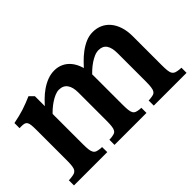

<svg xmlns="http://www.w3.org/2000/svg" viewBox="-80 -734 981 981"><g transform="rotate(-45 410.5 -243.5)"><path d="M359.4 -319.8Q359.4 -358.9 344.2 -379.6Q329.1 -400.4 298.3 -400.4Q284.7 -400.4 268.3 -393.3Q252 -386.2 236.1 -375.5Q220.2 -364.7 206.1 -352.1Q191.9 -339.4 182.1 -327.6L179.7 -381.3Q195.8 -399.9 214.6 -418.7Q233.4 -437.5 255.1 -452.6Q276.9 -467.8 301.3 -477.3Q325.7 -486.8 352.5 -486.8Q378.4 -486.8 400.6 -476.3Q422.9 -465.8 439.5 -445.3Q456.1 -424.8 465.6 -394.8Q475.1 -364.7 475.1 -326.2V-117.7Q475.1 -92.8 476.8 -77.6Q478.5 -62.5 483.4 -54.2Q488.3 -45.9 497.3 -42.5Q506.3 -39.1 520.5 -37.6L531.7 -37.1V0H300.8V-37.1L312 -37.6Q326.7 -39.1 335.9 -42Q345.2 -44.9 350.3 -53Q355.5 -61 357.4 -76.2Q359.4 -91.3 359.4 -117.2ZM643.1 -319.8Q643.1 -359.4 629.2 -379.9Q615.2 -400.4 585 -400.4Q570.3 -400.4 554.2 -393.6Q538.1 -386.7 522.2 -376Q506.3 -365.2 492.2 -352.3Q478 -339.4 467.3 -327.1L457.5 -377.9Q472.2 -393.6 490.5 -412.6Q508.8 -431.6 530.8 -448.2Q552.7 -464.8 577.6 -475.8Q602.5 -486.8 629.9 -486.8Q657.7 -486.8 681.4 -476.3Q705.1 -465.8 722.4 -445.3Q739.7 -424.8 749.5 -395Q759.3 -365.2 759.3 -326.7V-118.7Q759.3 -93.8 761 -78.4Q762.7 -63 768.1 -54.7Q773.4 -46.4 783.4 -42.7Q793.5 -39.1 809.6 -37.6L821.3 -37.1V0H584.5V-37.1L596.2 -37.6Q610.4 -39.1 619.4 -41.7Q628.4 -44.4 633.8 -52.7Q639.2 -61 641.1 -76.4Q643.1 -91.8 643.1 -118.2ZM189 -117.7Q189 -92.8 190.9 -77.6Q192.9 -62.5 198 -54.2Q203.1 -45.9 212.4 -42.5Q221.7 -39.1 236.8 -37.6L248 -37.1L248.5 0H7.8V-37.1L19.5 -37.6Q36.6 -39.1 46.9 -42.2Q57.1 -45.4 63 -53.5Q68.8 -61.5 70.8 -76.7Q72.8 -91.8 72.8 -117.2V-335.9Q72.8 -358.4 71.3 -371.8Q69.8 -385.3 65.2 -392.3Q60.5 -399.4 52.2 -401.6Q43.9 -403.8 29.8 -403.8L18.1 -403.3V-440.4Q40.5 -444.8 59.3 -449.5Q78.1 -454.1 95.7 -459.7Q113.3 -465.3 130.4 -472.2Q147.5 -479 166 -486.8L189 -463.4Z"/></g></svg>

Font: Varendra
Style: Regular
Weight: 700
Designer: Jacob Thomas
Foundry: Bangla Type Foundry
Version: Version 1.008